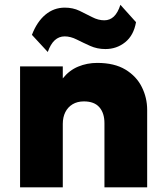

<svg xmlns="http://www.w3.org/2000/svg" viewBox="-20 -798 707 818"><path d="M65.5 0V-515H247.5V-464Q275 -498.5 313 -514.2Q351 -530 394 -530Q467.5 -530 514.5 -501.5Q561.5 -473 584.2 -427.2Q607 -381.5 607 -330V0H425V-273Q425 -316.5 403.2 -341.2Q381.5 -366 337.5 -366Q309.5 -366 289.2 -353.8Q269 -341.5 258.2 -320Q247.5 -298.5 247.5 -270V0ZM183.5 -576.5 116 -649.5Q137.5 -705.5 173.5 -735.5Q209.5 -765.5 256 -765.5Q290.5 -765.5 318.8 -752Q347 -738.5 372.8 -725Q398.5 -711.5 424.5 -711.5Q448 -711.5 465 -727.5Q482 -743.5 493 -777.5L559.5 -703.5Q549.5 -647 513.2 -618Q477 -589 429 -589Q394 -589 364 -602.5Q334 -616 307.2 -629.5Q280.5 -643 255.5 -643Q231.5 -643 213.5 -626.8Q195.5 -610.5 183.5 -576.5Z"/></svg>

Font: Geologica Thin Cursive ExtraBold
Style: Regular
Weight: 800
Version: Version 1.010;gftools[0.9.28]